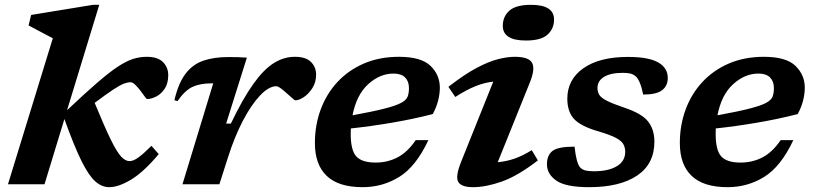

<svg xmlns="http://www.w3.org/2000/svg" viewBox="-20 -764 3372 796"><path d="M391.5 -744 258 -307Q331.5 -376.5 381.8 -420Q432 -463.5 467.5 -487Q503 -510.5 531.2 -519.5Q559.5 -528.5 589 -528.5Q634 -528.5 655.8 -506.5Q677.5 -484.5 677.5 -452.5Q677.5 -418.5 663 -396.5Q648.5 -374.5 628 -364Q607.5 -353.5 590 -353.5Q587 -353.5 578.5 -365.8Q570 -378 560 -391Q550 -403.5 540 -413.2Q530 -423 521 -423Q508.5 -423 492.5 -416.8Q476.5 -410.5 448.8 -392.2Q421 -374 372.5 -337.5Q413 -239 438.5 -186.8Q464 -134.5 481.8 -115.2Q499.5 -96 517 -96Q532.5 -96 553.2 -110.8Q574 -125.5 608 -159.5L638 -125Q575 -50 523 -19Q471 12 433 12Q402.5 12 375.5 -11.5Q348.5 -35 318 -96.2Q287.5 -157.5 247 -270.5L164.5 0H13L199 -605.5Q190 -610 171.5 -619.8Q153 -629.5 133 -640.2Q113 -651 98.5 -658.5L109 -702L365.5 -744Z M864 -418.5H858Q809.5 -418.5 778 -403.8Q746.5 -389 716 -345L703 -348.5Q719.5 -419 749 -458Q778.5 -497 822.5 -512.2Q866.5 -527.5 926 -527.5Q950.5 -527.5 967.2 -527Q984 -526.5 1003.5 -525L917.5 -251.5H937Q987 -355.5 1030.2 -416Q1073.5 -476.5 1115.2 -502.5Q1157 -528.5 1202.5 -528.5Q1248 -528.5 1269.2 -507.2Q1290.5 -486 1290.5 -454.5Q1290.5 -423 1275.2 -399Q1260 -375 1239.8 -361.5Q1219.5 -348 1204.5 -348Q1201.5 -348 1191 -357.8Q1180.5 -367.5 1168 -378Q1156 -389 1144.2 -397.8Q1132.5 -406.5 1125.5 -406.5Q1094.5 -406.5 1058.2 -368.2Q1022 -330 987.2 -263.8Q952.5 -197.5 925.5 -112.5L889.5 0H736.5Z M1756 -183Q1704.5 -73.5 1635.5 -30.8Q1566.5 12 1483.5 12Q1383.5 12 1334.5 -34.8Q1285.5 -81.5 1285.5 -171Q1285.5 -245 1309.5 -310Q1333.5 -375 1379 -424Q1424.5 -473 1489 -500.8Q1553.5 -528.5 1634 -528.5Q1726 -528.5 1764.8 -491Q1803.5 -453.5 1803.5 -400.5Q1803.5 -374.5 1796.2 -346.2Q1789 -318 1774 -291Q1690 -269.5 1602.2 -254.8Q1514.5 -240 1434.5 -231.5Q1434 -220.5 1434 -209Q1434 -141 1457.2 -115.5Q1480.5 -90 1537.5 -90Q1586 -90 1627.5 -111.2Q1669 -132.5 1703.5 -183ZM1611.5 -459Q1555 -459 1506.5 -415Q1458 -371 1441.5 -286Q1526.5 -301.5 1574.2 -313.8Q1622 -326 1643.5 -337.8Q1665 -349.5 1670.2 -364Q1675.5 -378.5 1675.5 -399Q1675.5 -426.5 1659.5 -442.8Q1643.5 -459 1611.5 -459Z M2064.5 -657Q2064.5 -695 2091.5 -719.5Q2118.5 -744 2181.5 -744Q2277 -744 2277 -683Q2277 -645 2250 -620.5Q2223 -596 2160.5 -596Q2064.5 -596 2064.5 -657ZM1892.5 -95 2025 -425.5Q1990 -422 1952.5 -407.2Q1915 -392.5 1867.5 -362L1839 -404Q1904.5 -455 1954.8 -481.8Q2005 -508.5 2044 -518.5Q2083 -528.5 2114.5 -528.5Q2172.5 -528.5 2186 -503.2Q2199.5 -478 2176.5 -421.5L2043.5 -91.5Q2078.5 -94.5 2112.8 -106.2Q2147 -118 2184.5 -141.5L2210 -99Q2126.5 -34.5 2060.2 -11.2Q1994 12 1941 12Q1892.5 12 1879.8 -10Q1867 -32 1892.5 -95Z M2362 -156Q2369.5 -86.5 2385.5 -69.5Q2395 -60 2408.2 -57Q2421.5 -54 2443 -54Q2502 -54 2537 -74.8Q2572 -95.5 2572 -134.5Q2572 -153.5 2563.5 -167.5Q2555 -181.5 2530.8 -193.8Q2506.5 -206 2459 -220Q2387 -241 2359.5 -271.2Q2332 -301.5 2332 -355Q2332 -434 2398.5 -481Q2465 -528 2583.5 -528Q2669 -528 2708.8 -505.2Q2748.5 -482.5 2748.5 -441Q2748.5 -408.5 2725.2 -390.2Q2702 -372 2646.5 -372Q2634.5 -431.5 2615 -448Q2605 -456.5 2592.5 -459.2Q2580 -462 2562 -462Q2511.5 -462 2484.2 -445.2Q2457 -428.5 2457 -399.5Q2457 -383.5 2464.2 -371.2Q2471.5 -359 2495 -346.8Q2518.5 -334.5 2567.5 -318Q2641 -293.5 2667 -260.2Q2693 -227 2693 -176.5Q2693 -84 2621.2 -36Q2549.5 12 2422.5 12Q2325.5 12 2286.5 -15.2Q2247.5 -42.5 2247.5 -83Q2247.5 -119.5 2270 -137.8Q2292.5 -156 2362 -156Z M3269 -183Q3217.5 -73.5 3148.5 -30.8Q3079.5 12 2996.5 12Q2896.5 12 2847.5 -34.8Q2798.5 -81.5 2798.5 -171Q2798.5 -245 2822.5 -310Q2846.5 -375 2892 -424Q2937.5 -473 3002 -500.8Q3066.5 -528.5 3147 -528.5Q3239 -528.5 3277.8 -491Q3316.5 -453.5 3316.5 -400.5Q3316.5 -374.5 3309.2 -346.2Q3302 -318 3287 -291Q3203 -269.5 3115.2 -254.8Q3027.5 -240 2947.5 -231.5Q2947 -220.5 2947 -209Q2947 -141 2970.2 -115.5Q2993.5 -90 3050.5 -90Q3099 -90 3140.5 -111.2Q3182 -132.5 3216.5 -183ZM3124.5 -459Q3068 -459 3019.5 -415Q2971 -371 2954.5 -286Q3039.5 -301.5 3087.2 -313.8Q3135 -326 3156.5 -337.8Q3178 -349.5 3183.2 -364Q3188.5 -378.5 3188.5 -399Q3188.5 -426.5 3172.5 -442.8Q3156.5 -459 3124.5 -459Z"/></svg>

Font: Newsreader 6pt SemiBold
Style: Italic
Weight: 600
Italic angle: -17°
Designer: Hugues Gentile
Foundry: Production Type
Version: Version 1.003; ttfautohint (v1.8.3)